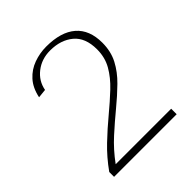

<svg xmlns="http://www.w3.org/2000/svg" viewBox="-133 -907 592 592"><g transform="rotate(-45 162.5 -611.0)"><path d="M26 -395V-416Q53 -454 85 -484.5Q117 -515 149 -541.5Q181 -568 208 -593.5Q235 -619 251 -647Q267 -675 267 -710Q267 -761 237.5 -785.5Q208 -810 162 -810Q125 -810 98 -789Q71 -768 65 -735L36 -732Q43 -766 62 -787Q81 -808 107.5 -817.5Q134 -827 162 -827Q226 -827 259.5 -798Q293 -769 293 -713Q293 -675 277.5 -645.5Q262 -616 236 -590.5Q210 -565 179 -539.5Q148 -514 116 -485Q84 -456 57 -419H299V-395Z"/></g></svg>

Font: Panamera Light
Style: Regular
Weight: 300
Designer: Bastien Sozeau
Foundry: NBR — Bastien Sozeau
Version: Version 3.002; ttfautohint (v1.8.4.7-5d5b);gftools[0.9.33]